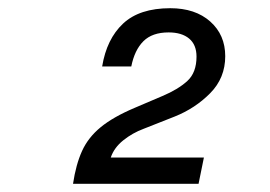

<svg xmlns="http://www.w3.org/2000/svg" viewBox="-20 -722 658 468"><path d="M158 -274Q165 -321 180 -354Q195 -387 225.5 -412Q256 -437 308 -459L376 -488Q414 -504 436.5 -524.5Q459 -545 459 -584Q459 -613 441 -628Q423 -643 391 -643Q351 -643 329.5 -621.5Q308 -600 300 -560H229Q240 -627 280 -664.5Q320 -702 395 -702Q456 -702 492.5 -669.5Q529 -637 529 -585Q529 -532 492.5 -495Q456 -458 406 -438L330 -408Q303 -398 280.5 -380Q258 -362 250 -338H477L464 -274Z"/></svg>

Font: Fragment Mono SC
Style: Italic
Weight: 400
Italic angle: -12°
Monospace: yes
Designer: Wei Huang based on Nimbus Sans by URW Studio, based on Helvetica by Max Miedinger.
Foundry: Wei Huang
Version: Version 1.012; ttfautohint (v1.8.4.7-5d5b)